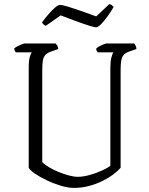

<svg xmlns="http://www.w3.org/2000/svg" viewBox="-20 -916 727 936"><path d="M340 0Q311 0 275 -11Q239 -22 205 -38.5Q171 -55 147.5 -71.5Q124 -88 120 -99V-587Q120 -622 125.5 -639.5Q131 -657 135 -661H58Q55 -663 52.5 -667.5Q50 -672 49 -679Q53 -684 63.5 -689.5Q74 -695 85 -699.5Q96 -704 100 -704H251Q255 -700 259 -694Q263 -688 264 -677L227 -664Q210 -658 201 -648Q192 -638 189 -621Q186 -604 186 -577V-126Q197 -114 218.5 -101Q240 -88 266 -77.5Q292 -67 316.5 -60.5Q341 -54 359 -54Q385 -54 417.5 -63Q450 -72 478 -85Q506 -98 518 -108V-587Q518 -616 523 -635.5Q528 -655 533 -661H457Q454 -664 451.5 -668Q449 -672 449 -679Q453 -684 464 -690Q475 -696 485.5 -700Q496 -704 500 -704H634Q637 -701 641 -693.5Q645 -686 645 -677L608 -664Q591 -658 582.5 -648Q574 -638 571 -620.5Q568 -603 568 -574V-98Q555 -83 532.5 -66Q510 -49 480 -34Q450 -19 414.5 -9.5Q379 0 340 0ZM448 -783Q439 -783 409.5 -792.5Q380 -802 343.5 -815.5Q307 -829 276 -841L203 -790Q199 -792 193.5 -796Q188 -800 185 -807Q198 -825 215 -845Q232 -865 247.5 -878.5Q263 -892 273 -892Q284 -892 313.5 -883Q343 -874 380 -861Q417 -848 449 -836L513 -896Q520 -895 525.5 -890.5Q531 -886 534 -882Q522 -861 505.5 -838Q489 -815 473.5 -799Q458 -783 448 -783Z"/></svg>

Font: Texturina Medium 12pt Thin
Style: Regular
Weight: 250
Version: Version 1.002